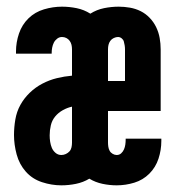

<svg xmlns="http://www.w3.org/2000/svg" viewBox="-20 -548 540 576"><path d="M164 8Q135 8 106 -1.5Q77 -11 57.5 -33Q38 -55 30 -84.5Q22 -114 22 -143Q22 -166 26 -189.5Q30 -213 41 -233Q52 -253 69 -269.5Q86 -286 107 -297Q128 -308 150.5 -313.5Q173 -319 196 -321V-400Q196 -407 194.5 -413.5Q193 -420 189 -425.5Q185 -431 179 -434Q173 -437 166 -437Q158 -437 151.5 -432Q145 -427 141.5 -420Q138 -413 136.5 -405Q135 -397 135 -389Q135 -389 135 -388Q135 -387 135 -387H28Q28 -388 28 -390Q28 -392 28 -394Q28 -421 37 -447.5Q46 -474 65.5 -493Q85 -512 112 -520Q139 -528 166 -528Q188 -528 210 -523.5Q232 -519 251 -507Q270 -519 292 -523.5Q314 -528 336 -528Q353 -528 370 -525Q387 -522 402 -514.5Q417 -507 429 -494.5Q441 -482 448.5 -466.5Q456 -451 459 -434Q462 -417 462 -400V-215H304V-120Q304 -114 305 -107.5Q306 -101 309 -95.5Q312 -90 318 -86.5Q324 -83 330 -83Q338 -83 343.5 -88Q349 -93 352 -100Q355 -107 356 -114.5Q357 -122 357 -129Q357 -130 357 -130.5Q357 -131 357 -132H464Q464 -130 464 -128.5Q464 -127 464 -125Q464 -98 455.5 -72Q447 -46 428 -27Q409 -8 383 0Q357 8 330 8Q309 8 287.5 3.5Q266 -1 248 -12Q230 -1 208 3.5Q186 8 164 8ZM355 -305V-400Q355 -406 354 -412Q353 -418 351.5 -423.5Q350 -429 345 -433Q340 -437 334 -437Q328 -437 321.5 -434Q315 -431 311 -425.5Q307 -420 305.5 -413.5Q304 -407 304 -400V-305ZM164 -83Q171 -83 177.5 -86Q184 -89 188.5 -94Q193 -99 194.5 -106Q196 -113 196 -120V-228Q182 -225 168.5 -217.5Q155 -210 145.5 -198.5Q136 -187 132.5 -172Q129 -157 129 -142Q129 -132 130.5 -122.5Q132 -113 135.5 -104.5Q139 -96 146.5 -89.5Q154 -83 164 -83Z"/></svg>

Font: Iosevka SS04 Extrabold
Style: Regular
Weight: 800
Monospace: yes
Designer: Belleve Invis
Foundry: Belleve Invis
Version: Version 19.0.0; ttfautohint (v1.8.4)